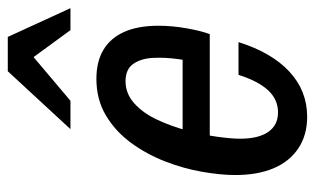

<svg xmlns="http://www.w3.org/2000/svg" viewBox="-174 -606 790 481"><g transform="rotate(-90 220.5 -365.0)"><path d="M169 10Q123 10 90 -12Q57 -34 40 -74Q23 -114 23 -170Q23 -206 31 -252.5Q39 -299 57 -345.5Q75 -392 103.5 -431Q132 -470 172 -494Q212 -518 264 -518Q307 -518 336.5 -500.5Q366 -483 381.5 -448.5Q397 -414 397 -363Q397 -328 390.5 -291.5Q384 -255 376 -234H89L103 -302H338L302 -255Q309 -281 313.5 -313.5Q318 -346 316.5 -376Q315 -406 301.5 -425.5Q288 -445 258 -445Q227 -445 202.5 -423Q178 -401 161.5 -365.5Q145 -330 134.5 -291Q124 -252 119 -216Q114 -180 114 -158Q114 -112 131 -87.5Q148 -63 180 -63Q212 -63 235 -87.5Q258 -112 274 -162H356Q330 -79 282 -34.5Q234 10 169 10ZM138 -583 283 -740H369L441 -583H386L291 -713H363L209 -583Z"/></g></svg>

Font: Instrument Sans Condensed Medium
Style: Italic
Weight: 500
Width: 3
Italic angle: -13°
Designer: Rodrigo Fuenzalida
Foundry: fragTYPE
Version: Version 1.000;gftools[0.9.28]